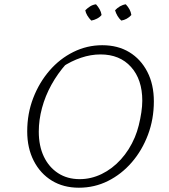

<svg xmlns="http://www.w3.org/2000/svg" viewBox="-20 -868 787 896"><path d="M348 8Q276 8 222 -25Q168 -58 137.5 -117.5Q107 -177 107 -255Q107 -338 135 -410.5Q163 -483 211 -538.5Q259 -594 322.5 -625.5Q386 -657 457 -657Q530 -657 583.5 -624.5Q637 -592 667.5 -533Q698 -474 698 -395Q698 -312 670.5 -239Q643 -166 595 -110.5Q547 -55 484 -23.5Q421 8 348 8ZM352 -32Q405 -32 454.5 -56Q504 -80 544 -124Q584 -168 609 -227Q620 -253 627.5 -283Q635 -313 639.5 -343Q644 -373 644 -398Q644 -497 591.5 -555.5Q539 -614 449 -614Q404 -614 358 -598.5Q312 -583 270 -555L290 -571Q249 -525 220 -472.5Q191 -420 176 -364Q161 -308 161 -254Q161 -187 184.5 -137.5Q208 -88 251 -60Q294 -32 352 -32ZM428 -848Q438 -837 445 -824.5Q452 -812 454 -798Q446 -788 432.5 -781Q419 -774 406 -772Q395 -783 387.5 -795.5Q380 -808 378 -820Q389 -831 401 -838.5Q413 -846 428 -848ZM567 -848Q578 -836 584.5 -824Q591 -812 593 -798Q583 -787 571 -780.5Q559 -774 546 -772Q536 -781 528.5 -793.5Q521 -806 517 -820Q527 -831 540 -838.5Q553 -846 567 -848Z"/></svg>

Font: Piazzolla Thin Thin
Style: Italic
Weight: 250
Italic angle: -11.3°
Version: Version 2.005